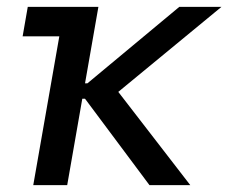

<svg xmlns="http://www.w3.org/2000/svg" viewBox="-20 -540 666 560"><path d="M46 -434H153L77 0H176L220 -252H228L416 0H535L325 -272L626 -520H503L235 -297H228L267 -520H61Z"/></svg>

Font: Fixel Display Medium
Style: Italic
Weight: 500
Italic angle: -10°
Designer: AlfaBravo + MacPaw
Foundry: Kyrylo Tkachov, Marchela Mozhyna, Serhii Makarenko, Maria Weinstein, Zakhar Kryvoshyya
Version: Version 1.210;Glyphs 3.2 (3217)